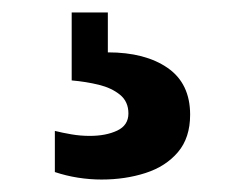

<svg xmlns="http://www.w3.org/2000/svg" viewBox="-20 -20 393 308"><path d="M143 268Q124 268 105 265Q86 262 68 256V190Q80 193 94.5 195.5Q109 198 124 198Q150 198 168 189.5Q186 181 186 162Q186 143 172.5 132Q159 121 138.5 116Q118 111 95 109V0H153V64Q213 64 249 89Q285 114 285 164Q285 201 265.5 224Q246 247 213.5 257.5Q181 268 143 268Z"/></svg>

Font: Oswald SemiBold
Style: Regular
Weight: 600
Designer: Vernon Adams
Foundry: Vernon Adams
Version: Version 4.103;gftools[0.9.33.dev8+g029e19f]